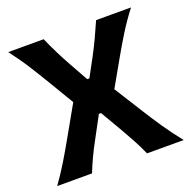

<svg xmlns="http://www.w3.org/2000/svg" viewBox="-136 -920 1053 1055"><g transform="rotate(-20 390.5 -392.0)"><path d="M22 0Q61 -54.2 95.2 -110.6Q129.4 -167 163.6 -228L262.7 -403.3L177.2 -546.4Q144 -602.1 107.2 -660.4Q70.3 -718.8 21 -783.7H228Q249.5 -734.9 272.2 -689.5Q294.9 -644 318.4 -602.5L377.9 -495.6H390.6L448.7 -603Q471.2 -645 492.7 -690.7Q514.2 -736.3 534.7 -783.7H738.8Q691.4 -721.7 655 -662.6Q618.7 -603.5 590.8 -554.2L499 -392.6L594.2 -241.2Q633.3 -178.2 673.6 -118.9Q713.9 -59.6 761.7 0H547.4Q526.9 -46.4 504.2 -88.1Q481.4 -129.9 459.5 -168L385.7 -294.4H373L304.7 -167.5Q282.7 -127.4 263.4 -86.9Q244.1 -46.4 225.6 0Z"/></g></svg>

Font: Pinar-FD SemiBold
Style: Regular
Weight: 600
Designer: Amin Abedi
Version: Version 2.000